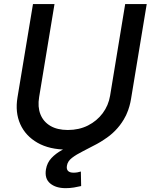

<svg xmlns="http://www.w3.org/2000/svg" viewBox="-20 -748 765 975"><path d="M320.3 11.7Q231.4 11.7 170.7 -22.9Q109.9 -57.6 83 -117.4Q56.2 -177.2 68.8 -253.4L147.5 -727.5H256.8L178.7 -254.9Q170.4 -205.1 185.3 -167.5Q200.2 -129.9 235.6 -108.9Q271 -87.9 324.7 -87.9Q381.3 -87.9 426.8 -110.8Q472.2 -133.8 501.5 -173.1Q530.8 -212.4 539.1 -262.2L615.7 -727.5H725.1L645.5 -246.1Q633.3 -169.9 588.6 -111.8Q543.9 -53.7 475.1 -21Q406.2 11.7 320.3 11.7ZM313.5 207.5Q263.2 207.5 234.4 183.1Q205.6 158.7 213.4 111.8Q219.2 78.1 241.2 54.7Q263.2 31.2 295.9 13.4Q328.6 -4.4 367.2 -20.5Q405.8 -36.6 444.3 -55.4Q482.9 -74.2 516.8 -99.9Q550.8 -125.5 575.2 -161.9Q599.6 -198.2 607.9 -249.5L645.5 -246.1Q634.8 -183.6 607.9 -140.1Q581.1 -96.7 545.7 -67.1Q510.3 -37.6 472.4 -17.1Q434.6 3.4 401.1 20Q367.7 36.6 345.5 53.7Q323.2 70.8 319.8 93.8Q316.9 110.8 325.4 119.9Q334 128.9 354 128.9Q363.8 128.9 373.5 127.2Q383.3 125.5 390.6 123L392.1 196.8Q376 200.7 355.7 204.1Q335.4 207.5 313.5 207.5Z"/></svg>

Font: Inter 24pt Medium
Style: Italic
Weight: 500
Italic angle: -9.3988°
Designer: Rasmus Andersson
Foundry: rsms
Version: Version 4.001;git-66647c0bb